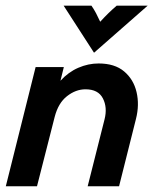

<svg xmlns="http://www.w3.org/2000/svg" viewBox="-21 -651 536 671"><path d="M-0.7 0 103.5 -416.7H202.1L190.3 -368.8Q218.1 -399.3 252.8 -414.2Q287.5 -429.2 323.6 -429.2Q379.9 -429.2 412.8 -401.4Q445.8 -373.6 456.2 -329.2Q466.7 -284.7 454.2 -235.4L395.1 0H285.4L344.4 -234Q354.9 -275.7 338.5 -307.3Q322.2 -338.9 277.8 -338.9Q243.8 -338.9 213.2 -314.9Q182.6 -291 170.1 -242.4L108.3 0ZM307.6 -466.7 201.4 -631.2H298.6Q307.6 -618.1 314.6 -604.9Q321.5 -591.7 329.2 -575Q344.4 -591.7 358 -604.9Q371.5 -618.1 386.8 -631.2H495.1Z"/></svg>

Font: Afacad SemiBold
Style: Italic
Weight: 600
Italic angle: -14°
Designer: Kristian Moeller
Foundry: Dicotype
Version: Version 1.000